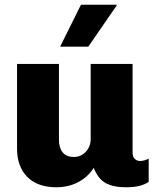

<svg xmlns="http://www.w3.org/2000/svg" viewBox="-20 -781 667 811"><path d="M218 10Q139 10 95.5 -33.5Q52 -77 52 -154V-511H229V-191Q229 -157 244.5 -137.5Q260 -118 293 -118Q312 -118 328 -128Q344 -138 353.5 -155Q363 -172 363 -192V-511H540V-137Q540 -117 550 -109Q560 -101 571 -101Q580 -101 589.5 -103.5Q599 -106 608 -111V-13Q595 -3 571.5 3.5Q548 10 512 10Q471 10 443.5 0Q416 -10 400.5 -29Q385 -48 376 -72Q351 -33 310 -11.5Q269 10 218 10ZM234 -584 322 -761H471L473 -758L353 -584Z"/></svg>

Font: Chivo Medium ExtraBold
Style: Regular
Weight: 800
Version: Version 2.002